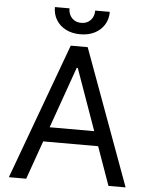

<svg xmlns="http://www.w3.org/2000/svg" viewBox="-61 -974 797 1024"><g transform="rotate(5 338.0 -462.5)"><path d="M118.2 0H25.4L293 -727.5H383.8L650.4 0H558.6L340.8 -612.3H335ZM152.3 -284.2H524.4V-206.1H152.3ZM337.9 -792.5Q294.4 -792.5 261.2 -809.3Q228 -826.2 209.5 -856Q190.9 -885.7 190.9 -925.3H269Q269 -893.6 288.1 -873.5Q307.1 -853.5 337.9 -853.5Q368.7 -853.5 387.7 -873.5Q406.7 -893.6 406.7 -925.3H484.9Q484.9 -885.7 466.3 -856Q447.8 -826.2 414.8 -809.3Q381.8 -792.5 337.9 -792.5Z"/></g></svg>

Font: GitLab Sans
Style: Regular
Weight: 400
Designer: Rasmus Andersson
Foundry: Modifications by GitLab B.V., manufactured by rsms
Version: Version 4.000;git-c8fb6b7